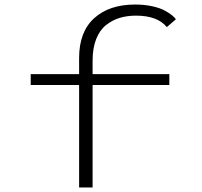

<svg xmlns="http://www.w3.org/2000/svg" viewBox="-20 -827 890 847"><path d="M115.5 -500H329V-571.5Q329 -686.5 395.5 -746.8Q462 -807 576 -807Q617 -807 651.2 -799.5Q685.5 -792 706.5 -780.5Q727.5 -769 739 -759.5Q750.5 -750 756 -742L716 -707.5Q674.5 -758 580 -758Q541 -758 508.5 -748.2Q476 -738.5 448 -716.5Q420 -694.5 404.2 -654.5Q388.5 -614.5 388.5 -559.5V-500H727V-452H388.5V0H329V-452H115.5Z"/></svg>

Font: League Mono Wide UltraLight
Style: Regular
Weight: 200
Width: 8
Designer: Tyler Finck
Foundry: The League of Moveable Type / Tyler Finck
Version: Version 2.210